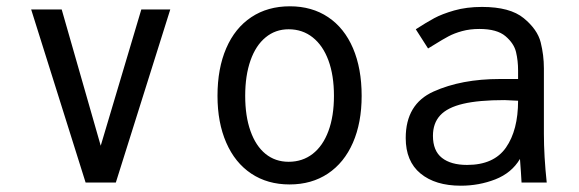

<svg xmlns="http://www.w3.org/2000/svg" viewBox="-20 -580 1840 610"><path d="M79 -550H176L300 -117L429 -550H521L348 0H252Z M671 -275.5Q671 -362.5 698.8 -426.8Q726.5 -491 778.5 -525.5Q830.5 -560 901 -560Q971 -560 1022.5 -525.5Q1074 -491 1101.5 -426.8Q1129 -362.5 1129 -275.5Q1129 -190 1101.2 -126.5Q1073.5 -63 1021.8 -28.5Q970 6 900 6Q830 6 778.2 -28.5Q726.5 -63 698.8 -126.8Q671 -190.5 671 -275.5ZM1041 -275.5Q1041 -340.5 1023.5 -388Q1006 -435.5 973.5 -461.2Q941 -487 897 -487Q855 -487 823.8 -461.2Q792.5 -435.5 775.8 -387.8Q759 -340 759 -275.5Q759 -211 775.8 -163.8Q792.5 -116.5 823.5 -91.2Q854.5 -66 897 -66Q941 -66 973.5 -91.2Q1006 -116.5 1023.5 -163.8Q1041 -211 1041 -275.5Z M1269 -141.5Q1269 -249.5 1357.5 -289.2Q1446 -329 1568 -329H1626V-356Q1626 -387 1619.5 -414.5Q1613 -442 1586 -465Q1559 -488 1503 -488Q1473 -488 1448.2 -481.2Q1423.5 -474.5 1404.8 -464.5Q1386 -454.5 1360.5 -438.5L1340 -426L1301 -487Q1335 -509 1359.5 -522.2Q1384 -535.5 1423.2 -546.8Q1462.5 -558 1511.5 -558Q1600.5 -558 1644 -522.2Q1687.5 -486.5 1697.8 -445.5Q1708 -404.5 1708 -363V-155Q1708 -84 1717 0H1637L1635 -33.5L1632 -75Q1605.5 -30.5 1553.8 -10.2Q1502 10 1444 10Q1363 10 1316 -28.8Q1269 -67.5 1269 -141.5ZM1626 -260 1583 -262Q1501 -262 1451.2 -250.2Q1401.5 -238.5 1378.5 -213.5Q1355.5 -188.5 1355.5 -148.5Q1355.5 -101 1384 -78.5Q1412.5 -56 1464 -56Q1549 -56 1587.5 -111.2Q1626 -166.5 1626 -260Z"/></svg>

Font: JuliaMono
Style: Regular
Weight: 400
Monospace: yes
Designer: cormullion
Foundry: corm
Version: Version 0.055; ttfautohint (v1.8.4)